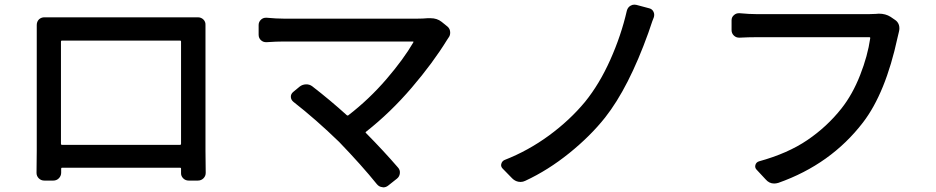

<svg xmlns="http://www.w3.org/2000/svg" viewBox="-20 -769 4040 829"><path d="M761.7 -589.8Q761.7 -593.8 757.8 -593.8H247.1Q243.2 -593.8 243.2 -589.8V-148.4Q243.2 -143.6 247.1 -143.6H757.8Q761.7 -143.6 761.7 -148.4ZM867.2 -609.4V-118.2L868.2 -22.5Q868.2 -8.8 858.4 1Q848.6 10.7 834 10.7H794.9Q780.3 10.7 770.5 0.5Q760.7 -9.8 761.7 -23.4Q761.7 -33.2 761.7 -41Q761.7 -44.9 757.8 -44.9H248Q244.1 -44.9 244.1 -41Q244.1 -35.2 244.1 -31.2Q244.1 -27.3 244.1 -23.4Q244.1 -9.8 234.4 0.5Q224.6 10.7 210 10.7H171.9Q157.2 10.7 147.5 1Q137.7 -8.8 137.7 -22.5L138.7 -118.2V-609.4Q138.7 -643.6 138.7 -661.1Q138.7 -675.8 148.4 -685.5Q158.2 -694.3 171.9 -694.3Q171.9 -694.3 172.9 -694.3Q196.3 -694.3 234.4 -694.3H777.3Q812.5 -694.3 834 -694.3Q848.6 -694.3 858.4 -684.6Q868.2 -674.8 867.2 -660.2Q867.2 -643.6 867.2 -609.4Z M1826.2 -690.4Q1833 -690.4 1838.9 -690.4Q1867.2 -690.4 1886.7 -674.8L1912.1 -654.3Q1923.8 -644.5 1923.8 -627.9Q1923.8 -615.2 1916 -605.5Q1913.1 -600.6 1910.2 -596.7Q1849.6 -498 1757.8 -390.6Q1666 -283.2 1560.5 -200.2Q1556.6 -197.3 1560.5 -194.3Q1636.7 -117.2 1698.2 -45.9Q1708 -35.2 1706.5 -21Q1705.1 -6.8 1694.3 2L1656.2 32.2Q1646.5 40 1634.8 40Q1632.8 40 1630.9 39.1Q1617.2 38.1 1607.4 26.4Q1542 -54.7 1444.3 -156.2Q1344.7 -252.9 1247.1 -329.1Q1236.3 -337.9 1235.8 -350.6Q1235.4 -363.3 1246.1 -372.1L1274.4 -395.5Q1286.1 -404.3 1301.3 -404.8Q1316.4 -405.3 1328.1 -396.5Q1405.3 -336.9 1477.5 -271.5Q1481.4 -268.6 1484.4 -271.5Q1574.2 -340.8 1648.4 -427.2Q1722.7 -513.7 1764.6 -585.9Q1766.6 -589.8 1762.7 -589.8H1205.1Q1173.8 -589.8 1131.8 -586.9Q1117.2 -585.9 1106.9 -595.2Q1096.7 -604.5 1096.7 -619.1V-661.1Q1096.7 -674.8 1107.4 -684.6Q1116.2 -692.4 1127.9 -692.4Q1129.9 -692.4 1131.8 -692.4Q1172.9 -688.5 1205.1 -688.5H1783.2Q1806.6 -688.5 1826.2 -690.4Z M2686.5 -722.7Q2690.4 -737.3 2702.1 -744.1Q2710 -749 2718.8 -749Q2722.7 -749 2727.5 -748L2782.2 -733.4Q2795.9 -730.5 2801.8 -717.8Q2804.7 -711.9 2804.7 -705.1Q2804.7 -699.2 2802.7 -693.4Q2796.9 -679.7 2788.6 -654.3Q2780.3 -628.9 2779.3 -627Q2694.3 -390.6 2592.8 -261.7Q2529.3 -181.6 2438 -107.9Q2346.7 -34.2 2248 11.7Q2238.3 16.6 2227.5 16.6Q2222.7 16.6 2217.8 15.6Q2203.1 12.7 2191.4 1L2150.4 -41Q2143.6 -47.9 2143.6 -56.6Q2143.6 -58.6 2144.5 -61.5Q2147.5 -73.2 2158.2 -78.1Q2260.7 -118.2 2350.6 -184.1Q2440.4 -250 2505.9 -329.1Q2568.4 -406.2 2615.2 -511.2Q2662.1 -616.2 2686.5 -722.7Z M3761.7 -709Q3768.6 -710 3774.4 -710Q3803.7 -710 3825.2 -696.3L3843.8 -683.6Q3856.4 -675.8 3861.3 -661.1Q3863.3 -654.3 3863.3 -646.5Q3863.3 -639.6 3861.3 -631.8Q3860.4 -627.9 3855.5 -607.4Q3803.7 -367.2 3706.1 -240.2Q3567.4 -59.6 3340.8 20.5Q3331.1 23.4 3322.3 23.4Q3300.8 23.4 3285.2 4.9L3246.1 -37.1Q3238.3 -45.9 3241.7 -57.1Q3245.1 -68.4 3256.8 -72.3Q3380.9 -106.4 3465.8 -164.1Q3550.8 -221.7 3613.3 -300.8Q3661.1 -361.3 3693.8 -444.8Q3726.6 -528.3 3737.3 -603.5Q3738.3 -608.4 3733.4 -608.4H3247.1Q3210.9 -608.4 3173.8 -606.4Q3159.2 -605.5 3148.9 -615.2Q3138.7 -625 3138.7 -638.7V-681.6Q3138.7 -695.3 3149.4 -704.1Q3158.2 -711.9 3169.9 -711.9Q3171.9 -711.9 3173.8 -711.9Q3215.8 -708 3247.1 -708H3732.4Q3748 -708 3761.7 -709Z"/></svg>

Font: Gen Jyuu Gothic L Monospace Medium
Style: Regular
Weight: 500
Designer: [Source Han Sans]
Ryoko NISHIZUKA  (kana & ideographs); Paul D. Hunt (Latin, Greek & Cyrillic); Wenlong ZHANG  (bopomofo
Version: Version 1.002.20150607